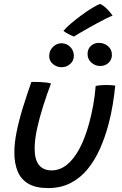

<svg xmlns="http://www.w3.org/2000/svg" viewBox="-20 -942 629 987"><path d="M471.8 -499.8Q479.9 -502.2 494.7 -503.6Q509.5 -505.1 523.6 -505.1Q535.6 -505.1 550.2 -504.3Q564.8 -503.6 572.4 -502.1Q567.6 -453.4 559.3 -402.8Q551 -352.3 537.9 -303.3Q520.1 -236.4 493.7 -177Q467.3 -117.6 430.1 -72.2Q392.9 -26.9 342.7 -1Q292.6 24.8 227.1 24.8Q163.2 24.8 125.1 2Q87.1 -20.8 70.4 -61.9Q53.8 -102.9 53.8 -157.1Q53.8 -208.4 66.2 -268.2Q78.6 -328 98.7 -392.3Q118.8 -456.6 141.2 -520.6Q150.4 -520.9 163.8 -520.9Q177.1 -520.9 188.3 -520.2Q203.6 -519.6 218.2 -517.7Q232.8 -515.8 242.1 -512.8Q221 -457.1 201.8 -396.5Q182.6 -335.9 170.3 -279.5Q158.1 -223 158.1 -178.1Q158.1 -121.2 180.4 -93.7Q202.8 -66.1 245.4 -66.1Q287.4 -66.1 323.3 -94.6Q359.1 -123.1 388.3 -177.4Q417.4 -231.8 438.4 -309.2Q450.7 -354.1 459.2 -401.8Q467.8 -449.4 471.8 -499.8ZM296.8 -596.5Q272.4 -596.5 252.7 -612.3Q232.9 -628.1 232.9 -653.8Q232.9 -681.8 252.1 -700.7Q271.2 -719.6 296 -719.6Q322.9 -719.6 341.3 -700.7Q359.6 -681.8 359.6 -654.4Q359.6 -629.4 340.6 -613Q321.6 -596.5 296.8 -596.5ZM495.3 -602.8Q469.1 -602.8 449.6 -620.3Q430.1 -637.9 430.1 -664.2Q430.1 -690.1 447 -705.8Q463.9 -721.6 488.2 -721.6Q515.6 -721.6 535.4 -704.5Q555.2 -687.4 555.2 -660.4Q555.2 -642.6 546.8 -629.7Q538.4 -616.8 524.9 -609.8Q511.4 -602.8 495.3 -602.8ZM495.3 -921.8Q510.4 -914.4 523.2 -902.7Q535.9 -890.9 545.3 -879.5Q554.7 -868.2 558.7 -861.7Q545.6 -856.8 523.9 -846Q502.2 -835.2 477 -821.4Q451.9 -807.6 427.8 -794.1Q403.8 -780.6 385.6 -769.7Q367.3 -758.9 359.9 -753.9Q356.7 -755.2 349.1 -758.7Q341.5 -762.1 332.9 -766.6Q324.2 -771 316.8 -775.6Q309.3 -780.2 306 -783.2Q318 -798.3 343.2 -819.9Q368.3 -841.4 397.9 -863.2Q427.5 -884.9 454 -901.1Q480.5 -917.3 495.3 -921.8Z"/></svg>

Font: Grandstander Thin
Style: Italic
Weight: 100
Italic angle: -15°
Designer: Tyler Finck
Foundry: Etcetera Type Co
Version: Version 1.200